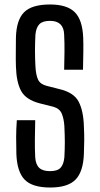

<svg xmlns="http://www.w3.org/2000/svg" viewBox="-20 -828 445 856"><path d="M204 8Q124 8 90 -27Q56 -62 53 -141Q52 -182 52 -216.5Q52 -251 55 -292H137Q136 -249 135.5 -207Q135 -165 137 -127Q139 -95 154.5 -80Q170 -65 203 -65Q236 -65 250 -80Q264 -95 267 -127Q269 -165 269 -194Q269 -223 267 -265Q265 -298 255.5 -321Q246 -344 218 -352L158 -367Q96 -383 74.5 -422Q53 -461 51 -532Q50 -562 50.5 -595Q51 -628 51 -660Q53 -739 87.5 -773.5Q122 -808 203 -808Q279 -808 313.5 -773.5Q348 -739 351 -659Q352 -633 351.5 -595Q351 -557 350 -517H266Q267 -556 267.5 -595.5Q268 -635 266 -674Q264 -735 203 -735Q170 -735 155.5 -720Q141 -705 138 -674Q136 -638 136 -602.5Q136 -567 138 -532Q140 -493 150 -472.5Q160 -452 189 -445L244 -431Q309 -416 330.5 -375Q352 -334 354 -265Q356 -226 355.5 -201Q355 -176 354 -141Q351 -62 316.5 -27Q282 8 204 8Z"/></svg>

Font: Big Shoulders Display SemiBold
Style: Regular
Weight: 600
Designer: Patric King
Foundry: XO Type Co
Version: Version 1.000; ttfautohint (v1.8.2)